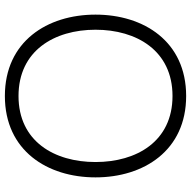

<svg xmlns="http://www.w3.org/2000/svg" viewBox="-18 -754 784 788"><g transform="rotate(-90 374.0 -360.0)"><path d="M374 12C598 12 708 -162 708 -360C708 -558 598 -732 374 -732C150 -732 40 -558 40 -360C40 -162 150 12 374 12ZM103 -360C103 -529 188 -676 374 -676C560 -676 646 -529 646 -360C646 -191 560 -44 374 -44C188 -44 103 -191 103 -360Z"/></g></svg>

Font: Aspekta 250
Style: Regular
Weight: 250
Designer: Ivo Dolenc
Version: Version 2.000